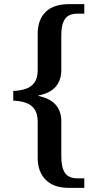

<svg xmlns="http://www.w3.org/2000/svg" viewBox="-20 -780 472 927"><path d="M313 127Q239 127 200.5 88Q162 49 162 -18V-191Q162 -231 146.5 -253Q131 -275 104 -284Q77 -293 44 -294V-341Q77 -342 104 -351Q131 -360 146.5 -381.5Q162 -403 162 -443V-616Q162 -685 200.5 -722.5Q239 -760 313 -760H387V-714H355Q311 -714 293.5 -688Q276 -662 276 -612V-441Q276 -393 249 -361.5Q222 -330 165 -319V-317Q222 -305 249 -274Q276 -243 276 -194V-22Q276 28 293.5 54.5Q311 81 355 81H387V127Z"/></svg>

Font: Noto Serif Hebrew Medium
Style: Regular
Weight: 500
Version: Version 2.003